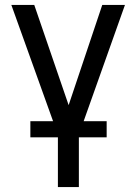

<svg xmlns="http://www.w3.org/2000/svg" viewBox="-20 -550 546 769"><path d="M117.2 -530.3 254.9 -128.9 389.6 -530.3H480.5L295.9 -10.7V199.2H211.9V-10.7L25.4 -530.3ZM101.6 -64.5H407.2V0H101.6Z"/></svg>

Font: Pretendard JP Variable
Style: Regular
Weight: 400
Designer: Base glyphs from Inter by Rasmus Andersson; Hangul glyphs from Noto Sans CJK(Source Han Sans) by Jang Soo-young and Kang
Foundry: Kil Hyung-jin
Version: Version 1.307;Glyphs 3.2 (3192)